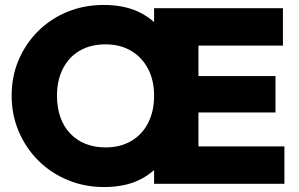

<svg xmlns="http://www.w3.org/2000/svg" viewBox="-20 -742 1206 775"><path d="M400 13Q322 13 254 -15Q186 -43 135.5 -93Q85 -143 56 -210.5Q27 -278 27 -356Q27 -434 55.5 -500.5Q84 -567 134.5 -617Q185 -667 252.5 -694.5Q320 -722 398 -722Q480 -722 538.5 -694.5Q597 -667 635 -617Q673 -567 691.5 -500Q710 -433 710 -355Q710 -277 691.5 -210Q673 -143 635.5 -92.5Q598 -42 539.5 -14.5Q481 13 400 13ZM406 -147Q466 -147 510 -173Q554 -199 578 -246Q602 -293 602 -356Q602 -418 577.5 -464.5Q553 -511 509 -537Q465 -563 406 -563Q346 -563 302 -537.5Q258 -512 234 -465Q210 -418 210 -356Q210 -308 223.5 -269.5Q237 -231 263 -203.5Q289 -176 325 -161.5Q361 -147 406 -147ZM602 0V-709H781V0ZM743 0V-151H1128V0ZM743 -288V-435H1092V-288ZM743 -558V-709H1122V-558Z"/></svg>

Font: Outfit Thin ExtraBold
Style: Regular
Weight: 800
Version: Version 1.100;gftools[0.9.27]